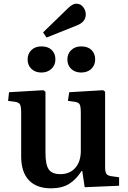

<svg xmlns="http://www.w3.org/2000/svg" viewBox="-20 -1009 694 1043"><path d="M257 14Q178 14 136.5 -30.5Q95 -75 95 -159V-396Q95 -429 89 -441Q83 -453 61 -456L24 -461L29 -508L215 -519L227 -511V-180Q227 -114 245 -88.5Q263 -63 308 -63Q359 -63 389 -97Q419 -131 419 -190V-396Q419 -430 413 -441.5Q407 -453 386 -456L349 -461L356 -508L540 -519L551 -511V-102Q551 -76 557.5 -65.5Q564 -55 584 -52L627 -46V0L440 8L427 -80H423Q393 -33 354.5 -9.5Q316 14 257 14ZM233 -805 214 -833 350 -965Q375 -989 394 -989Q418 -989 432 -970.5Q446 -952 446 -931Q446 -890 398 -871ZM421 -615Q388 -615 367 -634.5Q346 -654 346 -686Q346 -717 367 -737Q388 -757 421 -757Q457 -757 477 -737.5Q497 -718 497 -686Q497 -655 476 -635Q455 -615 421 -615ZM205 -615Q172 -615 151 -634.5Q130 -654 130 -686Q130 -717 150.5 -737Q171 -757 205 -757Q241 -757 261 -737.5Q281 -718 281 -686Q281 -655 259.5 -635Q238 -615 205 -615Z"/></svg>

Font: Literata 36pt SemiBold
Style: Regular
Weight: 600
Designer: Latin by Veronika Burian and Jose Scaglione. Greek by Irene Vlachou. Cyrillic by Vera Evstafieva.
Foundry: TypeTogether
Version: Version 3.002